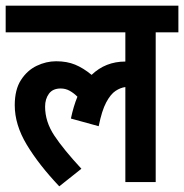

<svg xmlns="http://www.w3.org/2000/svg" viewBox="-20 -642 649 677"><path d="M0 -528V-622H609V-528H529V0H422V-335Q405 -333 387.5 -321.5Q370 -310 354.5 -281Q339 -252 328 -197L230 -224Q239 -267 253 -301Q240 -314 225.5 -322Q211 -330 194 -330Q166 -330 152.5 -311.5Q139 -293 139 -266Q139 -213 171.5 -164Q204 -115 267 -47L189 15Q117 -61 74.5 -131.5Q32 -202 32 -271Q32 -326 54 -360Q76 -394 109.5 -410Q143 -426 178 -426Q216 -426 245 -414Q274 -402 303 -378Q352 -425 422 -425V-528Z"/></svg>

Font: Noto Sans Devanagari Condensed SemiBold
Style: Regular
Weight: 600
Width: 3
Designer: Jelle Bosma - Monotype Design Team
Foundry: Monotype Imaging Inc.
Version: Version 2.004; ttfautohint (v1.8.4.7-5d5b)